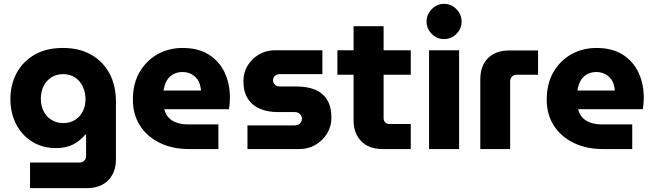

<svg xmlns="http://www.w3.org/2000/svg" viewBox="-20 -774 3395 997"><path d="M136 203V70H392Q407 70 417 60.5Q427 51 427 37V-76H424Q404 -53 381.5 -37Q359 -21 331.5 -13Q304 -5 270 -5Q202 -5 148.5 -37.5Q95 -70 64.5 -128Q34 -186 34 -260Q34 -333 65.5 -393Q97 -453 158 -489Q219 -525 307 -525Q391 -525 452.5 -490.5Q514 -456 548 -393.5Q582 -331 582 -247V53Q582 122 541.5 162.5Q501 203 430 203ZM308 -135Q344 -135 370 -151.5Q396 -168 410 -196Q424 -224 424 -258Q424 -294 410 -324Q396 -354 370 -371.5Q344 -389 308 -389Q273 -389 246.5 -372Q220 -355 206 -326Q192 -297 192 -261Q192 -226 206 -197.5Q220 -169 246.5 -152Q273 -135 308 -135Z M962 0Q875 0 809 -32.5Q743 -65 706.5 -122.5Q670 -180 670 -256Q670 -340 705 -400Q740 -460 798.5 -492.5Q857 -525 928 -525Q1009 -525 1063.5 -491Q1118 -457 1146 -398.5Q1174 -340 1174 -265Q1174 -252 1172.5 -234.5Q1171 -217 1169 -207H833Q839 -181 856 -163Q873 -145 899 -136.5Q925 -128 957 -128H1114V0ZM829 -304H1024Q1022 -320 1018 -335Q1014 -350 1005.5 -361.5Q997 -373 986 -381.5Q975 -390 960.5 -395Q946 -400 928 -400Q905 -400 887 -392Q869 -384 857 -370.5Q845 -357 838.5 -339.5Q832 -322 829 -304Z M1265 0V-123H1512Q1522 -123 1530 -127.5Q1538 -132 1543 -140Q1548 -148 1548 -157Q1548 -167 1543 -175Q1538 -183 1530 -187.5Q1522 -192 1512 -192H1422Q1372 -192 1331.5 -208.5Q1291 -225 1267.5 -260.5Q1244 -296 1244 -353Q1244 -397 1265.5 -433Q1287 -469 1324.5 -491Q1362 -513 1407 -513H1654V-389H1431Q1417 -389 1407.5 -380Q1398 -371 1398 -358Q1398 -344 1407.5 -334.5Q1417 -325 1431 -325H1519Q1575 -325 1615.5 -308.5Q1656 -292 1678.5 -256Q1701 -220 1701 -163Q1701 -118 1678.5 -81Q1656 -44 1618.5 -22Q1581 0 1534 0Z M1967 0Q1896 0 1856 -40.5Q1816 -81 1816 -150V-638H1972V-159Q1972 -147 1980.5 -138.5Q1989 -130 2001 -130H2113V0ZM1732 -386V-513H2113V-386Z M2208 0V-513H2364V0ZM2286 -571Q2249 -571 2222 -598Q2195 -625 2195 -662Q2195 -699 2222 -726.5Q2249 -754 2286 -754Q2323 -754 2350 -726.5Q2377 -699 2377 -662Q2377 -625 2350 -598Q2323 -571 2286 -571Z M2474 0V-362Q2474 -432 2514 -472Q2554 -512 2625 -512H2774V-386H2663Q2649 -386 2639 -376.5Q2629 -367 2629 -352V0Z M3111 0Q3024 0 2958 -32.5Q2892 -65 2855.5 -122.5Q2819 -180 2819 -256Q2819 -340 2854 -400Q2889 -460 2947.5 -492.5Q3006 -525 3077 -525Q3158 -525 3212.5 -491Q3267 -457 3295 -398.5Q3323 -340 3323 -265Q3323 -252 3321.5 -234.5Q3320 -217 3318 -207H2982Q2988 -181 3005 -163Q3022 -145 3048 -136.5Q3074 -128 3106 -128H3263V0ZM2978 -304H3173Q3171 -320 3167 -335Q3163 -350 3154.5 -361.5Q3146 -373 3135 -381.5Q3124 -390 3109.5 -395Q3095 -400 3077 -400Q3054 -400 3036 -392Q3018 -384 3006 -370.5Q2994 -357 2987.5 -339.5Q2981 -322 2978 -304Z"/></svg>

Font: MuseoModerno SemiBold
Style: Bold
Weight: 700
Version: Version 1.001